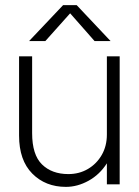

<svg xmlns="http://www.w3.org/2000/svg" viewBox="-20 -720 542 750"><path d="M226.5 -700 93.5 -559.5H157L254 -668L349.5 -559.5H412L279.5 -700ZM105.5 -200V-500H54.5V-190.5Q54.5 -94 106 -42Q157.5 10 237.5 10Q282.5 10 326 -14Q369.5 -38 397.8 -82.5Q426 -127 426 -188.5L397.5 -194.5Q397.5 -149.5 377.5 -114.8Q357.5 -80 323.5 -60Q289.5 -40 247 -40Q182.5 -40 144 -77.8Q105.5 -115.5 105.5 -200ZM447.5 0V-500H397.5V0Z"/></svg>

Font: Overused Grotesk Light
Style: Regular
Weight: 300
Designer: RandomMaerks
Version: Version 0.005